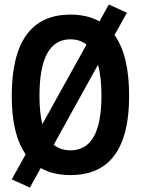

<svg xmlns="http://www.w3.org/2000/svg" viewBox="-20 -768 626 853"><path d="M112.8 65.4 161.1 -21.5C197.3 -0.5 241.2 9.8 293 9.8C466.3 9.8 553.7 -106.4 553.7 -341.8C553.7 -461.9 532.2 -552.2 488.8 -612.3L543.9 -711.4L463.4 -748L421.9 -672.9C386.2 -692.9 343.3 -703.1 293 -703.1C119.6 -703.1 32.2 -583 32.2 -341.8C32.2 -227.5 52.7 -141.1 94.2 -82.5L32.2 28.8ZM293 -100.1C263.2 -100.1 238.8 -108.4 218.8 -125L415.5 -480.5C425.8 -443.4 430.7 -397 430.7 -341.8C430.7 -180.2 384.8 -100.1 293 -100.1ZM168 -216.3C159.7 -250.5 155.3 -292.5 155.3 -341.8C155.3 -509.8 201.2 -593.3 293 -593.3C321.3 -593.3 344.7 -585.4 364.3 -569.8Z"/></svg>

Font: Cascadia Mono SemiBold
Style: Regular
Weight: 600
Monospace: yes
Designer: Aaron Bell
Foundry: Saja Typeworks
Version: Version 2404.023